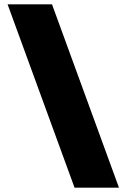

<svg xmlns="http://www.w3.org/2000/svg" viewBox="-20 -757 584 886"><path d="M324 109 15 -737H220L529 109Z"/></svg>

Font: Tomorrow
Style: Bold
Weight: 700
Designer: Tony de Marco, Monica Rizzolli
Foundry: Just in Type
Version: Version 2.002